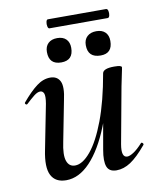

<svg xmlns="http://www.w3.org/2000/svg" viewBox="-75 -681 621 754"><g transform="rotate(-10 236.0 -304.5)"><path d="M129 13Q86 13 69.5 -19Q53 -51 67 -119L102 -297Q107 -327 102.5 -337.5Q98 -348 88 -348Q77 -348 63 -337Q49 -326 31 -309Q27 -305 23 -309Q19 -313 23 -317Q55 -355 81.5 -375Q108 -395 136 -395Q164 -395 175 -372.5Q186 -350 174 -297L143 -138Q132 -87 140.5 -62.5Q149 -38 173 -38Q203 -38 235.5 -77Q268 -116 296.5 -191.5Q325 -267 344 -376L360 -375Q340 -257 305 -169.5Q270 -82 225 -34.5Q180 13 129 13ZM330 9Q301 9 292.5 -13Q284 -35 292 -80L344 -376Q348 -394 391 -394Q409 -394 415 -391.5Q421 -389 421 -387Q421 -383 416 -360.5Q411 -338 406 -312L365 -89Q356 -37 381 -37Q391 -37 407 -47.5Q423 -58 442 -79Q445 -83 449.5 -78.5Q454 -74 450 -70Q415 -28 387 -9.5Q359 9 330 9ZM347 -446Q296 -446 296 -496Q296 -518 309.5 -530.5Q323 -543 346 -543Q369 -543 381.5 -530.5Q394 -518 394 -496Q394 -446 347 -446ZM190 -446Q141 -446 141 -496Q141 -518 154 -530.5Q167 -543 190 -543Q213 -543 225.5 -530.5Q238 -518 238 -496Q238 -446 190 -446ZM167 -586Q162 -586 160 -595Q158 -604 160 -613Q162 -622 167 -622H399Q405 -622 407 -613Q409 -604 407 -595Q405 -586 399 -586Z"/></g></svg>

Font: Cormorant SemiBold
Style: Italic
Weight: 600
Italic angle: -10°
Designer: Christian Thalmann (Catharsis Fonts)
Foundry: Catharsis Fonts
Version: Version 4.000